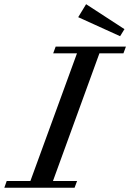

<svg xmlns="http://www.w3.org/2000/svg" viewBox="-73 -882 611 902"><path d="M491.2 -711.9 294.4 -801.3 331.5 -862.3 511.7 -745.1ZM-52.7 0 -41.5 -31.7H69.8L288.6 -631.3H176.8L188.5 -663.1H518.6L506.8 -631.3H394L175.8 -31.7H289.1L277.3 0Z"/></svg>

Font: Elstob 10pt Medium
Style: Italic
Weight: 500
Italic angle: -20°
Designer: Peter S. Baker
Version: Version 1.015